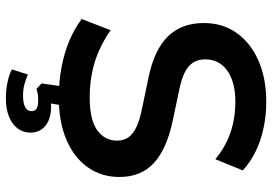

<svg xmlns="http://www.w3.org/2000/svg" viewBox="-160 -596 950 671"><g transform="rotate(90 315.5 -260.0)"><path d="M320 10Q265 10 214.5 0.5Q164 -9 121.5 -27Q79 -45 46 -70L85 -171Q118 -148 154.5 -131.5Q191 -115 232.5 -106.5Q274 -98 320 -98Q399 -98 435 -124.5Q471 -151 471 -193Q471 -216 460 -232.5Q449 -249 424 -261Q399 -273 358 -281L248 -304Q153 -324 106.5 -371.5Q60 -419 60 -497Q60 -563 95 -612Q130 -661 192 -688Q254 -715 335 -715Q383 -715 427.5 -705.5Q472 -696 509.5 -677.5Q547 -659 575 -633L536 -537Q494 -572 444 -589.5Q394 -607 334 -607Q288 -607 255 -594Q222 -581 204.5 -557.5Q187 -534 187 -502Q187 -466 211 -444.5Q235 -423 293 -411L402 -388Q501 -367 549.5 -322Q598 -277 598 -202Q598 -139 564 -91Q530 -43 467.5 -16.5Q405 10 320 10ZM324 195Q295 195 268 189.5Q241 184 222 174L240 118Q258 126 275.5 130.5Q293 135 314 135Q340 135 354 127.5Q368 120 368 105Q368 94 359.5 88Q351 82 331 82Q321 82 312 83Q303 84 290 88L271 70L284 -20H351L338 56L306 45Q318 41 330 39Q342 37 352 37Q380 37 400 45.5Q420 54 431.5 70Q443 86 443 109Q443 135 428 154.5Q413 174 386 184.5Q359 195 324 195Z"/></g></svg>

Font: Nunito Sans 12pt ExtraLight
Style: Regular
Weight: 200
Version: Version 3.101;gftools[0.9.27]